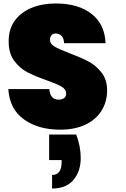

<svg xmlns="http://www.w3.org/2000/svg" viewBox="-20 -740 725 1106"><path d="M327 7Q200 7 117.5 -52.5Q35 -112 28 -227H264Q269 -166 318 -166Q336 -166 348.5 -174.5Q361 -183 361 -201Q361 -226 334 -241.5Q307 -257 250 -277Q182 -301 137.5 -324Q93 -347 61 -391Q29 -435 30 -504Q30 -573 65.5 -621.5Q101 -670 162.5 -695Q224 -720 301 -720Q431 -720 507.5 -660Q584 -600 588 -491H349Q348 -521 334 -534Q320 -547 300 -547Q286 -547 277 -537.5Q268 -528 268 -511Q268 -487 294.5 -471.5Q321 -456 379 -434Q446 -409 489.5 -386Q533 -363 565 -322Q597 -281 597 -219Q597 -154 565 -102.5Q533 -51 472 -22Q411 7 327 7ZM419 35Q445 103 445 170Q445 247 403 296.5Q361 346 280 346V268Q335 268 335 193V182H263V35Z"/></svg>

Font: Fz Poppins Black
Style: Regular
Weight: 900
Designer: Ninad Kale (Devanagari), Jonny Pinhorn (Latin)
Foundry: Indian Type Foundry
Version: Vit hóa bi Vntype.Com & FontZin.Com